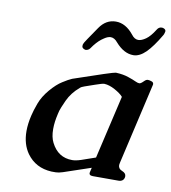

<svg xmlns="http://www.w3.org/2000/svg" viewBox="-83 -788 785 882"><g transform="rotate(10 310.0 -347.5)"><path d="M272 -555.7Q253.9 -560.1 256.3 -574.7V-576.2Q258.8 -586.4 273.4 -606.9L312.5 -664.1Q342.3 -708 388.7 -708Q434.6 -708 471.7 -661.6Q485.8 -642.6 503.4 -642.6Q518.6 -642.6 538.6 -656.7Q558.1 -670.4 579.1 -704.1Q586.9 -717.3 600.6 -717.3Q603 -717.3 606 -716.8Q619.6 -712.9 619.6 -703.6Q619.6 -702.1 619.1 -700.7L618.2 -696.8Q616.2 -688 613.3 -684.1Q580.1 -627.4 551.3 -598.6Q522 -569.8 493.2 -569.8Q449.2 -569.8 410.2 -614.3Q395 -633.3 377.4 -633.3Q364.3 -633.3 347.7 -622.1L335.9 -613.8Q314.5 -597.2 293.9 -566.9Q285.6 -555.7 272 -555.7ZM384.8 -417Q376.5 -417 344.7 -405.8Q313 -394.5 297.9 -389.6Q283.2 -384.8 276.9 -378.4Q241.7 -348.6 223.6 -309.6Q206.1 -270.5 203.1 -259.8L199.2 -244.1Q189.9 -204.6 189.9 -173.8Q189.9 -172.4 189.9 -170.9Q189.9 -134.3 202.6 -109.4Q234.4 -46.4 300.3 -46.4Q316.9 -46.4 340.8 -54.2Q364.7 -62 406.7 -77.1L475.1 -372.1Q462.4 -386.7 435.5 -401.4Q408.7 -416 386.2 -417ZM236.3 22H215.8Q141.6 18.1 100.6 -38.6Q70.8 -80.6 70.8 -141.6Q70.8 -175.3 80.1 -214.8Q85.9 -240.2 98.6 -274.4Q111.3 -308.6 139.6 -341.8Q168 -375 193.4 -390.6Q219.2 -407.2 235.8 -414.1Q417.5 -476.6 428.2 -476.6H431.2Q463.9 -475.1 487.8 -466.8Q511.2 -459 523.4 -453.1Q535.6 -447.3 543 -447.3Q549.8 -447.3 563.5 -461.4Q571.8 -469.7 579.6 -469.7Q586.9 -469.7 597.7 -465.8Q606 -462.9 606.4 -454.1Q606.4 -451.7 605.5 -449.2L518.6 -71.3Q517.6 -65.9 517.1 -61.5Q517.1 -43.9 535.2 -37.1Q553.7 -29.8 553.7 -15.6Q553.7 -12.7 553.2 -9.8Q548.8 9.8 525.9 9.8H407.2Q386.7 9.8 390.6 -6.3L395.5 -27.3L268.6 15.6Q249 22 236.3 22Z"/></g></svg>

Font: Caudex
Style: Bold
Weight: 700
Italic angle: -13°
Version: Version 1.04